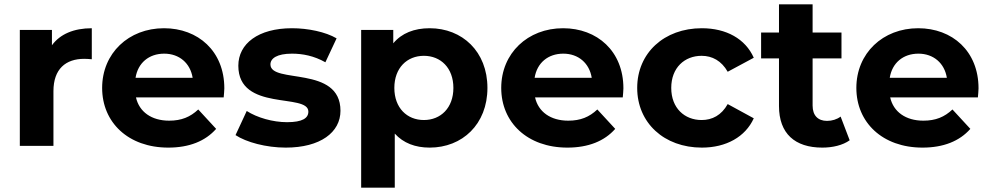

<svg xmlns="http://www.w3.org/2000/svg" viewBox="-20 -677 4593 891"><path d="M221 -467V-538H72V0H228V-254C228 -357 285 -404 371 -404C383 -404 393 -403 406 -402V-546C323 -546 259 -519 221 -467Z M1021 -267C1021 -440 899 -546 741 -546C577 -546 454 -430 454 -269C454 -109 575 8 761 8C858 8 933 -22 983 -79L900 -169C863 -134 822 -117 765 -117C683 -117 626 -158 611 -225H1018C1019 -238 1021 -255 1021 -267ZM742 -428C812 -428 863 -384 874 -316H609C620 -385 671 -428 742 -428Z M1306 8C1467 8 1560 -63 1560 -163C1560 -375 1235 -286 1235 -378C1235 -406 1265 -428 1335 -428C1384 -428 1437 -418 1490 -388L1542 -499C1491 -529 1409 -546 1335 -546C1178 -546 1086 -474 1086 -372C1086 -157 1411 -247 1411 -159C1411 -129 1384 -110 1312 -110C1246 -110 1173 -131 1125 -162L1073 -50C1123 -17 1215 8 1306 8Z M1974 -546C1902 -546 1844 -523 1805 -476V-538H1656V194H1812V-57C1852 -13 1907 8 1974 8C2125 8 2242 -100 2242 -269C2242 -438 2125 -546 1974 -546ZM1947 -120C1869 -120 1810 -176 1810 -269C1810 -362 1869 -418 1947 -418C2025 -418 2084 -362 2084 -269C2084 -176 2025 -120 1947 -120Z M2873 -267C2873 -440 2751 -546 2593 -546C2429 -546 2306 -430 2306 -269C2306 -109 2427 8 2613 8C2710 8 2785 -22 2835 -79L2752 -169C2715 -134 2674 -117 2617 -117C2535 -117 2478 -158 2463 -225H2870C2871 -238 2873 -255 2873 -267ZM2594 -428C2664 -428 2715 -384 2726 -316H2461C2472 -385 2523 -428 2594 -428Z M3237 8C3350 8 3439 -42 3478 -128L3357 -194C3328 -142 3285 -120 3236 -120C3157 -120 3095 -175 3095 -269C3095 -363 3157 -418 3236 -418C3285 -418 3328 -395 3357 -344L3478 -409C3439 -497 3350 -546 3237 -546C3062 -546 2937 -431 2937 -269C2937 -107 3062 8 3237 8Z M3881 -136C3864 -123 3841 -116 3818 -116C3776 -116 3751 -141 3751 -187V-406H3885V-526H3751V-657H3595V-526H3512V-406H3595V-185C3595 -57 3669 8 3796 8C3844 8 3891 -3 3923 -26Z M4521 -267C4521 -440 4399 -546 4241 -546C4077 -546 3954 -430 3954 -269C3954 -109 4075 8 4261 8C4358 8 4433 -22 4483 -79L4400 -169C4363 -134 4322 -117 4265 -117C4183 -117 4126 -158 4111 -225H4518C4519 -238 4521 -255 4521 -267ZM4242 -428C4312 -428 4363 -384 4374 -316H4109C4120 -385 4171 -428 4242 -428Z"/></svg>

Font: Montserrat Lite
Style: Bold
Weight: 700
Designer: Julieta Ulanovsky
Foundry: Julieta Ulanovsky
Version: Version 7.200;PS 007.200;hotconv 1.0.88;makeotf.lib2.5.64775